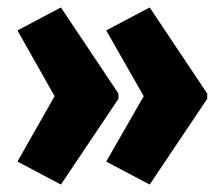

<svg xmlns="http://www.w3.org/2000/svg" viewBox="-20 -539 600 517"><path d="M538 -273V-287L383 -519L266 -457L367 -280L266 -104L383 -42ZM299 -273V-287L144 -519L27 -457L127 -280L27 -104L144 -42Z"/></svg>

Font: Noto Sans Oriya ExtCond Blk
Style: Regular
Weight: 900
Width: 2
Designer: Amélie Bonet and Sol Matas
Foundry: Google LLC
Version: Version 2.006